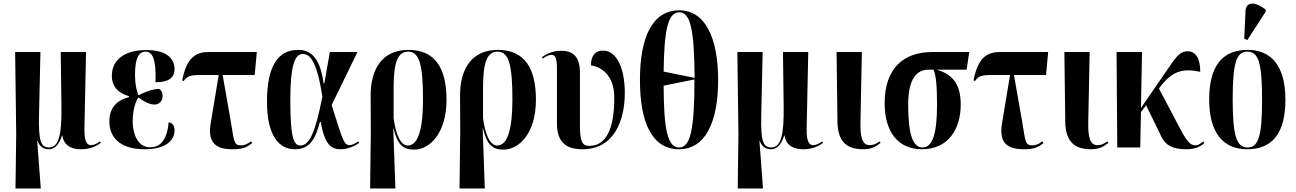

<svg xmlns="http://www.w3.org/2000/svg" viewBox="-20 -828 7275 1078"><path d="M67 230H209L189 -36H191C204 -2 227 10 255 10C293 10 316 -28 328 -67H330C339 -7 386 10 435 10C471 10 509 2 546 -26L542 -34C523 -22 508 -13 492 -13C477 -13 452 -18 454 -105L463 -536H321L325 -230C327 -70 310 0 255 0C208 0 196 -41 199 -180L207 -536H65L71 -75Z M791 10C931 10 960 -55 960 -96C960 -116 953 -137 927 -142C917 -32 874 -1 823 -1C750 -1 725 -83 725 -144C725 -214 742 -260 757 -281C789 -257 821 -241 847 -241C876 -241 893 -263 893 -290C893 -313 883 -323 874 -329C840 -329 796 -313 757 -293C747 -318 738 -355 738 -406C738 -504 760 -538 797 -538C836 -538 858 -497 853 -366C933 -366 960 -396 960 -440C960 -490 927 -547 802 -547C680 -547 608 -493 608 -402C608 -342 644 -305 704 -288V-283C639 -266 594 -226 594 -146C594 -52 660 10 791 10Z M1284 10C1342 10 1365 0 1396 -25L1389 -35C1375 -22 1355 -12 1333 -12C1291 -12 1295 -35 1275 -151L1230 -407H1410L1422 -536H1153C1074 -536 1027 -500 1003 -376L1011 -373C1032 -402 1049 -407 1111 -407H1208L1163 -136C1147 -40 1178 10 1284 10Z M1635 10C1725 10 1751 -54 1776 -143H1781C1803 -14 1841 10 1892 10C1932 10 1971 -7 1997 -26L1992 -34C1977 -25 1959 -13 1943 -13C1908 -13 1902 -53 1842 -238L1987 -536H1832L1801 -360H1797C1775 -523 1710 -548 1654 -548C1539 -548 1479 -454 1479 -257C1479 -65 1547 10 1635 10ZM1666 -11C1627 -11 1610 -64 1610 -265C1610 -454 1633 -525 1680 -525C1720 -525 1759 -486 1790 -286C1751 -86 1718 -11 1666 -11Z M2058 230H2200L2188 -106H2190C2212 -14 2244 12 2305 12C2393 12 2487 -80 2487 -268C2487 -445 2423 -548 2273 -548C2134 -548 2060 -451 2061 -288L2062 -86ZM2270 -11C2231 -11 2202 -69 2190 -166V-333C2190 -480 2213 -538 2272 -538C2336 -538 2355 -460 2355 -269C2355 -105 2328 -11 2270 -11Z M2560 230H2702L2690 -106H2692C2714 -14 2746 12 2807 12C2895 12 2989 -80 2989 -268C2989 -445 2925 -548 2775 -548C2636 -548 2562 -451 2563 -288L2564 -86ZM2772 -11C2733 -11 2704 -69 2692 -166V-333C2692 -480 2715 -538 2774 -538C2838 -538 2857 -460 2857 -269C2857 -105 2830 -11 2772 -11Z M3251 10C3426 10 3488 -148 3488 -306C3488 -452 3439 -544 3366 -544C3325 -544 3298 -519 3298 -461C3353 -453 3429 -408 3429 -281C3429 -96 3379 -9 3289 -9C3250 -9 3236 -30 3236 -128V-421C3236 -522 3186 -543 3129 -543C3084 -543 3047 -525 3023 -507L3027 -499C3046 -513 3064 -520 3076 -520C3096 -520 3107 -507 3107 -442V-135C3107 -24 3164 10 3251 10Z M3793 10C3937 10 4012 -137 4012 -378C4012 -620 3937 -770 3794 -770C3643 -770 3573 -620 3573 -379C3573 -137 3642 10 3793 10ZM3880 -391 3706 -426C3709 -660 3730 -759 3794 -759C3857 -759 3878 -660 3880 -391ZM3793 0C3727 0 3707 -104 3706 -347L3879 -382C3879 -105 3858 0 3793 0Z M4122 230H4264L4244 -36H4246C4259 -2 4282 10 4310 10C4348 10 4371 -28 4383 -67H4385C4394 -7 4441 10 4490 10C4526 10 4564 2 4601 -26L4597 -34C4578 -22 4563 -13 4547 -13C4532 -13 4507 -18 4509 -105L4518 -536H4376L4380 -230C4382 -70 4365 0 4310 0C4263 0 4251 -41 4254 -180L4262 -536H4120L4126 -75Z M4827 10C4874 10 4900 -6 4924 -26L4919 -34C4898 -20 4884 -13 4862 -13C4817 -13 4810 -71 4811 -137L4819 -536H4677L4682 -145C4683 -30 4737 10 4827 10Z M5156 10C5307 10 5374 -107 5374 -240C5374 -344 5339 -408 5239 -437H5407L5422 -536H5216C5052 -536 4947 -444 4947 -248C4947 -89 5021 10 5156 10ZM5160 0C5105 0 5079 -73 5079 -242C5079 -387 5128 -437 5194 -437H5221C5236 -405 5241 -343 5241 -238C5241 -70 5213 0 5160 0Z M5727 10C5785 10 5808 0 5839 -25L5832 -35C5818 -22 5798 -12 5776 -12C5734 -12 5738 -35 5718 -151L5673 -407H5853L5865 -536H5596C5517 -536 5470 -500 5446 -376L5454 -373C5475 -402 5492 -407 5554 -407H5651L5606 -136C5590 -40 5621 10 5727 10Z M6106 10C6153 10 6179 -6 6203 -26L6198 -34C6177 -20 6163 -13 6141 -13C6096 -13 6089 -71 6090 -137L6098 -536H5956L5961 -145C5962 -30 6016 10 6106 10Z M6253 0H6382L6386 -199L6415 -237L6501 -60C6525 -10 6568 10 6642 10C6696 10 6725 -9 6742 -25L6736 -34C6725 -25 6710 -12 6693 -12C6659 -12 6641 -38 6594 -128L6487 -331L6496 -343C6564 -431 6623 -445 6719 -425C6719 -505 6690 -540 6649 -540C6600 -540 6580 -503 6524 -422L6386 -222L6392 -536H6249Z M6983 -603 7086 -762V-774C7032 -818 6976 -823 6973 -766L6966 -611ZM6982 10C7124 10 7197 -80 7197 -269C7197 -456 7119 -548 6985 -548C6842 -548 6769 -456 6769 -269C6769 -81 6849 10 6982 10ZM6984 0C6924 0 6901 -63 6901 -269C6901 -476 6922 -538 6983 -538C7046 -538 7066 -476 7066 -269C7066 -63 7046 0 6984 0Z"/></svg>

Font: Noto Serif Display ExtraCondensed
Style: Bold
Weight: 700
Width: 2
Designer: Monotype Design Team
Foundry: Monotype Imaging Inc.
Version: Version 2.009